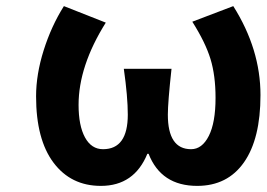

<svg xmlns="http://www.w3.org/2000/svg" viewBox="-20 -594 873 628"><path d="M310 14Q212 14 155 -62Q98 -138 98 -279Q98 -351 123 -430Q148 -509 189 -574L326 -520Q237 -378 237 -251Q237 -183 258 -144.5Q279 -106 317 -106Q398 -106 398 -219Q398 -277 385 -369H541Q529 -259 529 -219Q529 -106 605 -106Q641 -106 663 -149.5Q685 -193 685 -274Q685 -347 668.5 -401Q652 -455 609 -523L743 -574Q832 -433 832 -283Q832 -140 778 -63Q724 14 625 14Q507 14 466 -91H462Q419 14 310 14Z"/></svg>

Font: NotoSansHansBold
Style: Bold
Weight: 700
Designer: Ryoko NISHIZUKA  (kana & ideographs); Paul D. Hunt (Latin, Greek & Cyrillic); Wenlong ZHANG  (bopomofo); Sandoll Communi
Foundry: Adobe Systems Incorporated
Version: Version 1.00;December 8, 2021;FontCreator 13.0.0.2675 64-bit